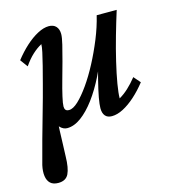

<svg xmlns="http://www.w3.org/2000/svg" viewBox="-100 -512 722 815"><g transform="rotate(-15 261.0 -104.5)"><path d="M479.5 -128.9 504.9 -99.6Q480.5 -68.4 453.1 -43.9Q425.8 -19.5 399.4 -5.9Q373 7.8 349.6 7.8Q330.1 7.8 320.3 -3.9Q310.5 -15.6 310.5 -37.1Q310.5 -53.7 315.9 -83.5Q321.3 -113.3 333.5 -161.6Q345.7 -210 366.2 -279.3H376Q357.4 -222.7 331.5 -170.4Q305.7 -118.2 275.9 -78.1Q246.1 -38.1 214.8 -15.1Q183.6 7.8 153.3 7.8Q136.7 7.8 123 -5.9Q109.4 -19.5 104.5 -42L123 -43.9Q120.1 -17.6 119.1 10.7Q118.2 39.1 117.2 67.9Q116.2 96.7 115.2 122.1Q114.3 172.9 102.1 197.8Q89.8 222.7 56.6 222.7Q34.2 222.7 22 211.4Q9.8 200.2 6.8 179.2Q3.9 158.2 9.8 131.8Q22.5 83 38.1 26.4Q53.7 -30.3 70.3 -87.9Q86.9 -145.5 100.6 -198.2Q112.3 -242.2 120.6 -274.9Q128.9 -307.6 133.8 -330.6Q138.7 -353.5 138.7 -365.2Q117.2 -353.5 97.7 -335.4Q78.1 -317.4 58.6 -289.1L34.2 -322.3Q58.6 -353.5 85.4 -377.9Q112.3 -402.3 139.2 -416.5Q166 -430.7 188.5 -430.7Q209 -430.7 220.2 -418.5Q231.4 -406.2 231.4 -384.8Q231.4 -370.1 224.1 -339.8Q216.8 -309.6 206.5 -271.5Q196.3 -233.4 185.5 -195.8Q174.8 -158.2 168 -127.9Q161.1 -97.7 161.1 -85Q161.1 -75.2 165.5 -69.8Q169.9 -64.5 180.7 -64.5Q198.2 -64.5 221.2 -85.9Q244.1 -107.4 270 -144Q295.9 -180.7 320.3 -227.1Q344.7 -273.4 365.2 -323.7Q385.7 -374 397.5 -422.9H485.4Q469.7 -373 454.1 -318.4Q438.5 -263.7 426.3 -211.9Q414.1 -160.2 407.2 -119.6Q400.4 -79.1 400.4 -56.6Q420.9 -68.4 440.4 -86.4Q460 -104.5 479.5 -128.9Z"/></g></svg>

Font: Crimson Pro Medium
Style: Italic
Weight: 500
Italic angle: -12°
Designer: Jacques Le Bailly
Foundry: Baron von Fonthausen
Version: Version 1.003